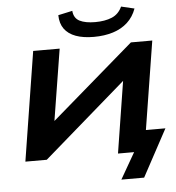

<svg xmlns="http://www.w3.org/2000/svg" viewBox="-68 -1003 1133 1235"><g transform="rotate(-5 498.5 -385.5)"><path d="M665 169 762 0H658L740 -517L772 -498L198 0H60L172 -705H343L260 -189L228 -209L803 -705H941L850 -135H976L812 169ZM569 -761Q501 -761 453 -778.5Q405 -796 379.5 -831Q354 -866 353 -920L445 -940Q449 -892 486 -873.5Q523 -855 586 -855Q649 -855 693.5 -873.5Q738 -892 760 -940L845 -920Q826 -867 787.5 -831.5Q749 -796 693.5 -778.5Q638 -761 569 -761Z"/></g></svg>

Font: Nunito Sans 10pt Expanded ExtraBold
Style: Italic
Weight: 800
Width: 7
Italic angle: -9°
Designer: Vernon Adams
Foundry: Vernon Adams
Version: Version 3.101;gftools[0.9.27]